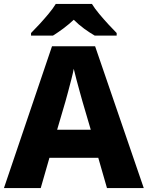

<svg xmlns="http://www.w3.org/2000/svg" viewBox="-20 -951 747 971"><path d="M521 0 477 -153H230L186 0H0L243 -717H461L707 0ZM397 -438Q392 -456 383.5 -486.5Q375 -517 366.5 -549Q358 -581 353 -603Q349 -581 340.5 -548.5Q332 -516 324 -485.5Q316 -455 311 -438L269 -295H439ZM445 -931Q459 -908 482 -880.5Q505 -853 528.5 -827.5Q552 -802 570 -784V-771H459Q433 -786 405.5 -806Q378 -826 353 -851Q326 -826 300.5 -807Q275 -788 248 -771H137V-784Q156 -803 179.5 -828.5Q203 -854 225.5 -881Q248 -908 262 -931Z"/></svg>

Font: Noto Sans Gujarati UI ExtraBold
Style: Regular
Weight: 800
Designer: Jelle Bosma - Monotype Design Team, Universal Thirst
Foundry: Monotype Imaging Inc.
Version: Version 2.106; ttfautohint (v1.8.4.7-5d5b)